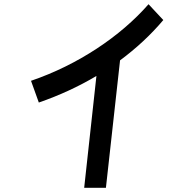

<svg xmlns="http://www.w3.org/2000/svg" viewBox="-20 -850 840 910"><path d="M379 40H482L549 -564C626 -621 695 -685 754 -755L684 -830C551 -678 350 -543 127 -467L164 -364C262 -398 353 -440 437 -490Z"/></svg>

Font: Smiley Sans Oblique
Style: Regular
Weight: 400
Italic angle: -8°
Designer: oooooohmygosh, Nagisa Chen, Janine Sui, Heda Shi, Jian Li
Foundry: atelierAnchor
Version: Version 2.0.1